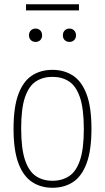

<svg xmlns="http://www.w3.org/2000/svg" viewBox="-20 -878 496 907"><path d="M228 9Q173 9 131.5 -18.2Q90 -45.5 67 -106.8Q44 -168 44 -270Q44 -372 66.8 -433Q89.5 -494 130.8 -521Q172 -548 228 -548Q283 -548 324.5 -521Q366 -494 389 -433Q412 -372 412 -270Q412 -168 389.2 -106.8Q366.5 -45.5 325.2 -18.2Q284 9 228 9ZM228 -24Q273 -24 306.2 -45.8Q339.5 -67.5 357.8 -120.8Q376 -174 376 -268Q376 -364 357.8 -417.8Q339.5 -471.5 306.2 -493.2Q273 -515 228 -515Q183 -515 149.8 -493.5Q116.5 -472 98.2 -419Q80 -366 80 -272Q80 -176 98.2 -122Q116.5 -68 149.8 -46Q183 -24 228 -24ZM308 -680Q294.5 -680 285.8 -688.5Q277 -697 277 -711Q277 -725.5 285.8 -734.2Q294.5 -743 308 -743Q321.5 -743 330.2 -734.2Q339 -725.5 339 -711Q339 -697 330.2 -688.5Q321.5 -680 308 -680ZM148 -680Q134.5 -680 125.8 -688.5Q117 -697 117 -711Q117 -725.5 125.8 -734.2Q134.5 -743 148 -743Q161.5 -743 170.2 -734.2Q179 -725.5 179 -711Q179 -697 170.2 -688.5Q161.5 -680 148 -680ZM103 -829V-858H353V-829Z"/></svg>

Font: Encode Sans Condensed Thin
Style: Regular
Weight: 100
Width: 3
Designer: Multiple Designers
Foundry: Impallari Type
Version: Version 3.002